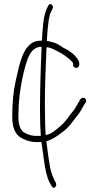

<svg xmlns="http://www.w3.org/2000/svg" viewBox="-20 -676 491 941"><path d="M353.3 -343C361.2 -343 368.3 -350.1 368.3 -358V-365C368.3 -372.3 365.6 -379.7 360.3 -387C343.9 -409.9 320.6 -428.2 290.3 -442C268.7 -457.1 252.7 -465.8 240.9 -468.3C224.8 -471.7 219.5 -475 209.6 -475C210.1 -483.7 210.7 -492.7 211.2 -502C215.4 -563.3 221.2 -601.3 228.8 -616L237.6 -633C246.1 -649 225.3 -666.3 216.8 -649L208.8 -632C191.6 -598 188.4 -526.7 185.6 -477C157.6 -477 138.5 -471.4 118 -449C97.8 -428.8 80.4 -385.6 66 -319.5C62 -301.2 58.7 -286.3 56 -275C45.3 -227 40 -170 40 -104C40 -52.8 53.7 -18.8 81 -2C109.3 14.5 137.9 21.8 165.6 20H183.2C186.1 43.5 191 75.4 194.4 102C201.4 156.8 210.8 195.2 222.4 217L233.6 237C242.3 254.7 261.9 237 253.6 220C243.6 201.2 235.8 182.4 230.2 163.7C224.7 145.1 217 95.8 207.2 16C231 10.1 257.5 -5.4 287.8 -30.3C302.7 -40.5 317.9 -55.8 333.3 -76.3C348.6 -96.8 359 -110.2 364.3 -116.5C374.1 -128.1 385.4 -150.8 393.3 -164L400.3 -174C404.9 -183.2 403.2 -190.2 395.3 -195C387.7 -199.5 377.7 -195.7 374.3 -190L368.3 -180C363.6 -172.7 359 -164.7 354.3 -156C342.1 -133.3 335.2 -130.1 318.3 -106C295.2 -73 283.1 -63.4 252.6 -38.6C236 -25 219.8 -16.8 204 -14C201.3 -49 200 -101.2 200 -170.7C200 -240.2 202.7 -331.7 208 -445L222.1 -442.4C234.6 -440 263.3 -423.5 278.4 -416C293.1 -407.2 307.2 -397.5 319.6 -386.8C332.1 -376.2 338.3 -368.9 338.3 -365V-358C338.3 -350.1 345.4 -343 353.3 -343ZM176 -132C176 -89 177.3 -48.3 180 -10H164.8C143.5 -8.3 120.5 -13.9 97 -27C79 -39.9 70 -65.7 70 -104.5C70 -114.2 70.3 -124 71 -134C71 -222.2 100.3 -363.5 125.3 -408.7C139.5 -434.2 160.8 -447 184 -447C178.7 -327 176 -222 176 -132Z"/></svg>

Font: MewTooHand
Style: Condensed
Weight: 400
Designer: Mew Too, Robert Jablonski
Version: Version 0.77